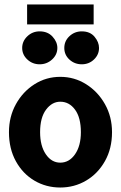

<svg xmlns="http://www.w3.org/2000/svg" viewBox="-20 -825 540 857"><path d="M249 12Q186 12 134 -18.5Q82 -49 51 -105Q20 -161 20 -235Q20 -304 51 -360Q82 -416 134 -449Q186 -482 249 -482Q312 -482 364.5 -449Q417 -416 448.5 -360Q480 -304 480 -235Q480 -162 448.5 -106Q417 -50 364.5 -19Q312 12 249 12ZM249 -99Q289 -99 315 -136.5Q341 -174 341 -235Q341 -300 315 -335.5Q289 -371 249 -371Q212 -371 185.5 -335.5Q159 -300 159 -235Q159 -174 184.5 -136.5Q210 -99 249 -99ZM157 -538Q125 -538 102 -559.5Q79 -581 79 -611Q79 -641 102 -663Q125 -685 157 -685Q193 -685 214.5 -661.5Q236 -638 236 -611Q236 -581 212.5 -559.5Q189 -538 157 -538ZM345 -538Q313 -538 290 -559Q267 -580 267 -611Q267 -642 290 -663.5Q313 -685 345 -685Q382 -685 402 -661Q422 -637 422 -611Q422 -581 399.5 -559.5Q377 -538 345 -538ZM101 -716V-805H398V-716Z"/></svg>

Font: Inconsolata Black
Style: Regular
Weight: 900
Monospace: yes
Designer: Raph Levien, Cyreal, Brenton Simpson
Foundry: Raph Levien, Cyreal, Google
Version: Version 3.001; ttfautohint (v1.8.2.53-6de2)